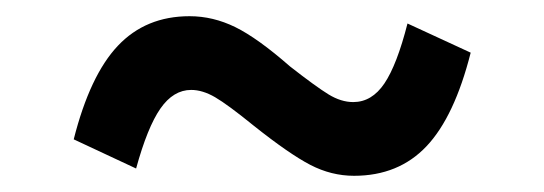

<svg xmlns="http://www.w3.org/2000/svg" viewBox="-20 -473 672 237"><path d="M148 -265 71 -301Q91 -380 125.5 -416.5Q160 -453 214 -453Q243 -453 270.5 -439.5Q298 -426 338 -391Q370 -366 385.5 -356.5Q401 -347 416 -347Q439 -347 454.5 -370Q470 -393 483 -444L561 -408Q541 -329 506.5 -292.5Q472 -256 417 -256Q389 -256 363 -269.5Q337 -283 293 -318Q261 -344 245.5 -353Q230 -362 216 -362Q194 -362 178 -339Q162 -316 148 -265Z"/></svg>

Font: Wix Madefor Text Medium
Style: Regular
Weight: 500
Designer: Dalton Maag Ltd
Foundry: Dalton Maag Ltd
Version: Version 3.100